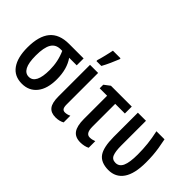

<svg xmlns="http://www.w3.org/2000/svg" viewBox="-78 -1241 1718 1718"><g transform="rotate(45 781.0 -382.5)"><path d="M428.7 -240.7Q428.7 -121.1 376.5 -55.7Q324.2 9.8 233.9 9.8Q138.7 9.8 89.4 -59.6Q40 -128.9 40 -255.4Q40 -399.4 99.4 -470.5Q158.7 -541.5 281.7 -541.5H465.3V-454.1H369.6Q428.7 -370.6 428.7 -240.7ZM144 -257.3Q144 -165 167.2 -121.3Q190.4 -77.6 234.4 -77.6Q324.2 -77.6 324.2 -254.4Q324.2 -360.8 282.2 -454.1H262.2Q200.2 -454.1 172.1 -406.2Q144 -358.4 144 -257.3Z M648.9 -541.5V-142.6Q648.9 -109.4 658.4 -95.2Q668 -81.1 688.5 -81.1Q702.6 -81.1 717.8 -85.2Q732.9 -89.4 743.7 -95.2V-10.3Q708 9.8 660.2 9.8Q601.6 9.8 574 -25.4Q546.4 -60.5 546.4 -141.1V-541.5ZM563 -606V-619.1Q566.9 -629.9 572.5 -651.4Q578.1 -672.9 584.2 -697.5Q590.3 -722.2 595 -743.7Q599.6 -765.1 601.6 -775.9H698.2V-764.6Q683.6 -728 664.6 -685.3Q645.5 -642.6 625 -606Z M1074.7 -541.5V-454.1H952.6V-165.5Q952.6 -79.6 1003.9 -79.6Q1031.2 -79.6 1062.5 -91.8V-8.3Q1047.4 0.5 1023.2 5.9Q999 11.2 975.6 11.2Q909.7 11.2 879.9 -30.3Q850.1 -71.8 850.1 -159.7V-454.1H755.9V-499.5L811 -541.5Z M1326.7 8.8Q1231.9 7.8 1192.1 -48.3Q1152.3 -104.5 1151.9 -235.8V-541.5H1254.4V-226.1Q1254.4 -156.2 1269 -119.1Q1283.7 -82 1327.6 -82Q1373.5 -82 1394.8 -128.9Q1416 -175.8 1416 -276.9Q1416 -342.3 1409.2 -406.5Q1402.3 -470.7 1386.7 -541.5H1488.8Q1500 -488.3 1506.3 -447.3Q1512.7 -406.2 1515.6 -366.7Q1518.6 -327.1 1518.6 -278.3Q1518.6 -134.8 1469 -63Q1419.4 8.8 1326.7 8.8Z"/></g></svg>

Font: Open Sans Condensed SemiBold
Style: Regular
Weight: 600
Width: 3
Designer: Monotype Design Team
Foundry: Monotype Imaging Inc.
Version: Version 3.000; ttfautohint (v1.8.4)